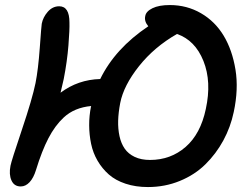

<svg xmlns="http://www.w3.org/2000/svg" viewBox="-20 -736 990 768"><path d="M571.8 12.2Q522.5 12.2 482.2 -1.2Q441.9 -14.6 415.3 -38.1Q388.7 -61.5 370.4 -92.8Q352.1 -124 344.5 -160.4Q336.9 -196.8 336.7 -234.6Q336.4 -272.5 344.2 -311L345.2 -312Q277.3 -305.7 234.9 -266.1Q200.2 -233.9 173.8 -183.3Q147.5 -132.8 124 -56.2Q114.3 -24.4 98.4 -7.3Q82.5 9.8 63 9.8Q36.6 9.8 25.9 -14.2Q15.1 -38.1 22 -73.2Q25.4 -91.8 67.4 -216.6Q109.4 -341.3 122.1 -403.8Q132.8 -457.5 139.2 -545.7Q145.5 -633.8 147 -641.1Q151.9 -667 171.1 -689Q190.4 -710.9 216.8 -710.9Q257.8 -710.9 257.8 -646Q258.8 -618.7 253.7 -554Q248.5 -489.3 234.9 -419.9Q232.9 -409.7 222.2 -365.2Q292 -417.5 380.9 -419.9Q440.4 -542 573.2 -630.9Q556.2 -650.9 561 -671.9Q564 -690.4 589.8 -703.1Q615.7 -715.8 659.2 -715.8Q727.5 -715.8 783.9 -683.1Q840.3 -650.4 874.8 -593Q909.2 -535.6 921.9 -457.5Q934.6 -379.4 915 -288.1Q902.3 -227.5 873.3 -174.1Q844.2 -120.6 801.5 -78.6Q758.8 -36.6 699.2 -12.2Q639.6 12.2 571.8 12.2ZM460.9 -324.2Q453.6 -286.1 452.6 -253.4Q451.7 -220.7 458 -191.4Q464.4 -162.1 478.8 -141.4Q493.2 -120.6 518.8 -108.4Q544.4 -96.2 580.1 -96.2Q662.6 -96.2 722.4 -148.2Q782.2 -200.2 803.2 -299.8Q827.1 -409.2 793.7 -492.2Q760.3 -575.2 688 -600.1Q597.2 -548.3 535.9 -471.2Q474.6 -394 460.9 -324.2Z"/></svg>

Font: Shantell Sans Normal
Style: Italic
Weight: 500
Italic angle: -11.31°
Designer: Stephen Nixon, Anya Danilova, Shantell Martin
Foundry: Arrow Type
Version: Version 1.006;[559af2be0]